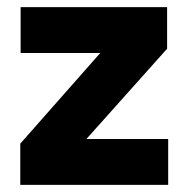

<svg xmlns="http://www.w3.org/2000/svg" viewBox="-20 -520 529 540"><path d="M450 -383 223 -129H453V0H37V-116L262 -371H38V-500H450Z"/></svg>

Font: Albert Sans ExtraBold
Style: Regular
Weight: 800
Designer: Andreas Rasmussen
Foundry: a.Foundry
Version: Version 1.025